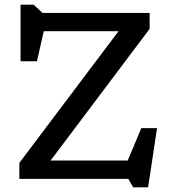

<svg xmlns="http://www.w3.org/2000/svg" viewBox="-20 -762 734 818"><path d="M617.5 -707V-639L195.5 -78H524L582 -216H649L611 36H547.5L526.5 0H62.5V-68L485 -629H166.5L137.5 -501H67.5V-742H123L161.5 -707Z"/></svg>

Font: Newsreader Caption
Style: Regular
Weight: 400
Designer: Hugues Gentile
Foundry: Production Type
Version: Version 1.001